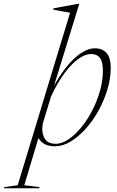

<svg xmlns="http://www.w3.org/2000/svg" viewBox="-157 -755 610 1004"><path d="M69.5 -118Q66.5 -108.5 65.2 -99.2Q64 -90 64 -81.5Q64 -47 80.8 -25Q97.5 -3 134.5 -3Q166.5 -3 200.8 -26Q235 -49 267.2 -88Q299.5 -127 325 -176.5Q350.5 -226 365.8 -279.8Q381 -333.5 381 -385Q381 -432 365.5 -452.2Q350 -472.5 320.5 -472.5Q298.5 -472.5 275.8 -461Q253 -449.5 230 -428.5Q207 -407.5 185.8 -379.8Q164.5 -352 145 -318.8Q125.5 -285.5 109.5 -249.5ZM115.5 -274 109 -276Q148.5 -352.5 188.8 -402.8Q229 -453 267.2 -477.8Q305.5 -502.5 339 -502.5Q377.5 -502.5 399.8 -478.2Q422 -454 422 -399Q422 -345.5 405 -288.2Q388 -231 358.8 -177.8Q329.5 -124.5 291.8 -82.2Q254 -40 212.5 -15Q171 10 130 10Q87.5 10 62.5 -11Q37.5 -32 33.5 -63L51.5 -58L-30 213.5L50 223.5L48 229.5H-137L-134.5 223.5L-64.5 213.5L209.5 -688.5Q200.5 -690 184.8 -692.8Q169 -695.5 152 -698.8Q135 -702 120.5 -705L123 -711.5L250.5 -735H257.5Z"/></svg>

Font: Newsreader 60pt ExtraLight
Style: Italic
Weight: 250
Italic angle: -17°
Designer: Hugues Gentile
Foundry: Production Type
Version: Version 1.003